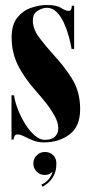

<svg xmlns="http://www.w3.org/2000/svg" viewBox="-20 -546 358 751"><path d="M151.5 11Q128.5 11 109.2 3.2Q90 -4.5 75 -12.2Q60 -20 48.5 -20Q40.5 -20 37.2 -14.2Q34 -8.5 33 0H25V-173.5H35Q38 -149.5 49.5 -119.5Q61 -89.5 78 -62Q95 -34.5 115 -16.8Q135 1 155 1Q182.5 1 195.2 -11.8Q208 -24.5 208 -44.5Q208 -66.5 194 -92Q180 -117.5 160 -143Q140 -168.5 121 -189.5Q73.5 -243 49.5 -292.2Q25.5 -341.5 25.5 -400Q25.5 -449 47.2 -476.5Q69 -504 101 -515.2Q133 -526.5 163.5 -526.5Q201 -526.5 218.8 -515Q236.5 -503.5 248 -503.5Q256 -503.5 258.2 -509.2Q260.5 -515 261 -523.5H270V-354.5H260Q256.5 -376.5 249 -404Q241.5 -431.5 229.8 -457Q218 -482.5 201.5 -499Q185 -515.5 163.5 -515.5Q146.5 -515.5 127.5 -504Q108.5 -492.5 108.5 -466Q108.5 -432 134.2 -398Q160 -364 190.5 -330.5Q231.5 -286.5 262.5 -236.8Q293.5 -187 293.5 -119Q293.5 -51 251.8 -20Q210 11 151.5 11ZM147 184.5 141.5 176.5Q175.5 161 186 125.5Q173 138.5 155.5 138.5Q136.5 138.5 123.5 125.5Q110.5 112.5 110.5 93.5Q110.5 74.5 123.5 61.5Q136.5 48.5 155.5 48.5Q174.5 48.5 187.5 60.5Q200.5 72.5 200.5 93.5Q200.5 123.5 189.5 142.5Q178.5 161.5 165.8 171.2Q153 181 147 184.5Z"/></svg>

Font: Imbue 100pt Black
Style: Regular
Weight: 900
Designer: Tyler Finck
Foundry: Etcetera Type Company
Version: Version 1.102; ttfautohint (v1.8.3)